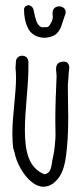

<svg xmlns="http://www.w3.org/2000/svg" viewBox="-20 -730 318 742"><path d="M229.5 -667C232.4 -673.3 233.9 -678.2 233.9 -682.6C233.9 -697.3 223.1 -703.1 211.9 -705.6C192.4 -705.6 183.1 -696.3 183.1 -677.7L184.1 -664.6C184.1 -656.7 181.2 -647.9 174.8 -637.7C170.4 -628.9 165.5 -625 160.6 -625H139.2L131.8 -630.4C123.5 -636.7 116.2 -657.2 110.8 -687C108.4 -701.7 100.1 -709 89.4 -710C80.6 -708.5 74.7 -704.1 72.8 -695.8C72.8 -667 77.6 -642.1 87.9 -622.1L87.4 -622.6C97.7 -598.6 124 -584 152.3 -584C165 -584 179.7 -587.9 191.9 -594.7C201.7 -600.1 211.4 -615.7 214.8 -623ZM40 -467.3C41 -455.1 42 -443.4 42 -430.7C42 -398.4 38.6 -363.3 35.2 -327.6C31.7 -290.5 27.8 -252.4 27.8 -213.9C27.8 -195.3 28.8 -176.3 30.8 -158.2L35.6 -143.1C36.6 -139.6 37.6 -136.7 37.6 -134.3C49.8 -80.6 97.2 -8.3 148.4 -8.3C160.6 -8.3 173.8 -12.7 186 -21.5C215.3 -44.9 225.1 -72.8 232.4 -109.9C241.2 -162.1 243.7 -220.7 243.7 -274.9C243.7 -301.3 243.2 -326.7 242.7 -350.1C242.2 -366.7 242.2 -382.3 242.2 -397C242.2 -404.3 242.7 -411.6 243.7 -419.4C244.1 -426.8 245.1 -435.5 245.1 -442.9C245.1 -444.8 245.6 -448.7 246.1 -452.6C246.6 -457.5 247.6 -462.4 247.6 -467.3C247.6 -481.9 241.7 -494.1 220.7 -491.7C193.4 -488.3 195.8 -465.8 197.8 -447.8C198.2 -442.9 198.7 -438.5 198.7 -436.5C198.7 -433.1 198.2 -426.8 198.2 -423.8C195.8 -368.7 193.8 -316.9 193.8 -265.1C193.8 -251.5 193.8 -237.8 194.3 -224.1C195.3 -202.6 193.4 -183.6 191.4 -163.1C190.4 -149.9 187 -132.8 185.1 -124C183.1 -116.7 181.6 -107.4 180.7 -99.6C177.2 -76.7 172.9 -60.1 151.9 -56.6C90.3 -80.1 76.2 -146 76.2 -227.5C76.2 -266.6 79.6 -309.1 83 -350.6C86.9 -396 90.8 -447.8 89.8 -489.3C89.8 -506.8 78.1 -514.6 65.9 -514.6C53.7 -514.6 41.5 -506.3 41.5 -491.2Z"/></svg>

Font: Amatic Mod Bold ONEptTWO
Style: Bold
Weight: 700
Designer: David Occhino Design
Foundry: David Occhino Design
Version: Version 1.2